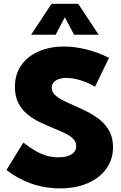

<svg xmlns="http://www.w3.org/2000/svg" viewBox="-20 -997 651 1031"><path d="M14.6 -84 105.5 -231.4Q141.1 -203.6 172.1 -186Q203.1 -168.5 232.7 -160.4Q262.2 -152.3 293 -152.3Q323.2 -152.3 344.7 -159.4Q366.2 -166.5 377.7 -179.9Q389.2 -193.4 389.2 -211.9Q389.2 -235.4 372.6 -252Q356 -268.6 328.4 -281.7Q300.8 -294.9 268.1 -308.1Q232.9 -322.3 196.3 -339.6Q159.7 -356.9 128.9 -381.8Q98.1 -406.7 79.1 -442.6Q60.1 -478.5 60.1 -530.3Q60.1 -598.6 94.5 -647.2Q128.9 -695.8 188.7 -721.4Q248.5 -747.1 324.2 -747.1Q379.4 -747.1 440.9 -732.4Q502.4 -717.8 565.4 -686.5L490.2 -531.2Q455.1 -552.7 413.3 -565.7Q371.6 -578.6 336.9 -578.6Q313 -578.6 295.2 -572.3Q277.3 -565.9 267.6 -554Q257.8 -542 257.8 -525.9Q257.8 -504.4 274.4 -488Q291 -471.7 318.4 -458Q345.7 -444.3 377.9 -430.2Q413.1 -415 450 -396.5Q486.8 -377.9 517.8 -352.5Q548.8 -327.1 567.9 -291.7Q586.9 -256.3 586.9 -207Q586.9 -141.1 551 -91.1Q515.1 -41 450.9 -13.2Q386.7 14.6 301.8 14.6Q222.7 14.6 149.4 -10.7Q76.2 -36.1 14.6 -84ZM509.8 -810.5H377.9L328.1 -904.3L278.8 -810.5H147L256.8 -976.6H399.9Z"/></svg>

Font: Kumbh Sans Black
Style: Regular
Weight: 900
Version: Version 1.005